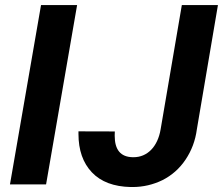

<svg xmlns="http://www.w3.org/2000/svg" viewBox="-20 -731 884 761"><path d="M285.6 -710.9H142.6L19.5 0H162.6ZM616.7 -218.8C605 -148.4 563 -107.9 509.8 -107.9C508.3 -107.9 507.3 -107.9 505.9 -107.9C458 -108.9 434.6 -137.2 434.6 -193.4C434.6 -198.7 434.6 -204.1 435.1 -210L291 -210.4C291 -207 291 -203.6 291 -200.2C291 -136.2 308.6 -85.4 344.2 -47.9C379.9 -10.3 431.2 8.8 498 10.3C500.5 10.3 502.4 10.3 504.9 10.3C547.4 10.3 586.9 1 624 -17.1C660.6 -35.6 691.4 -62.5 715.3 -98.1C739.3 -133.8 754.4 -173.8 760.3 -218.8L843.8 -710.9H700.7Z"/></svg>

Font: Roboto
Style: Bold Italic
Weight: 700
Italic angle: -12°
Designer: Google
Version: Version 2.137; 2017